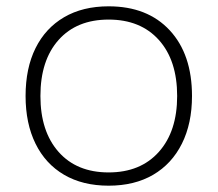

<svg xmlns="http://www.w3.org/2000/svg" viewBox="-20 -576 690 608"><path d="M324 12Q242 12 183 -22.5Q124 -57 92.5 -121Q61 -185 61 -272Q61 -360 92.5 -423.5Q124 -487 183 -521.5Q242 -556 324 -556Q447 -556 517.5 -480Q588 -404 588 -272Q588 -185 556 -121Q524 -57 465 -22.5Q406 12 324 12ZM324 -30Q425 -30 483 -95Q541 -160 541 -272Q541 -385 483 -449.5Q425 -514 324 -514Q223 -514 165.5 -449.5Q108 -385 108 -272Q108 -160 165.5 -95Q223 -30 324 -30Z"/></svg>

Font: Azeret Mono Thin Thin
Style: Regular
Weight: 250
Version: Version 1.002